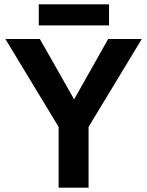

<svg xmlns="http://www.w3.org/2000/svg" viewBox="-20 -871 683 891"><path d="M5 -690H165L324 -410L482 -690H638L391 -282V0H252V-282ZM160 -753V-851H486V-753Z"/></svg>

Font: Radio Canada SemiBold
Style: Regular
Weight: 600
Designer: Charles Daoud, Etienne Aubert Bonn, Alexandre Saumier Demers, Jacques Le Bailly
Foundry: Radio-Canada
Version: Version 2.104; ttfautohint (v1.8.4.7-5d5b);gftools[0.9.28.de